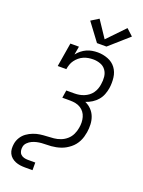

<svg xmlns="http://www.w3.org/2000/svg" viewBox="-210 -1071 1020 1368"><g transform="rotate(20 300.0 -386.5)"><path d="M162 205Q143 205 124.5 202.5Q106 200 89 193Q72 186 58.5 174.5Q45 163 37 146.5Q29 130 28 111Q27 92 30 74Q34 48 48.5 24.5Q63 1 85 -14.5Q107 -30 132 -39.5Q157 -49 182 -52.5Q207 -56 233 -57Q259 -58 284.5 -60.5Q310 -63 335 -72.5Q360 -82 380.5 -100Q401 -118 412.5 -142.5Q424 -167 428 -192Q432 -213 431.5 -233.5Q431 -254 425.5 -273.5Q420 -293 408.5 -308.5Q397 -324 380 -334.5Q363 -345 343 -349Q323 -353 302 -353H242L251 -411H312Q330 -411 348 -414Q366 -417 383.5 -424Q401 -431 416.5 -442.5Q432 -454 443 -469.5Q454 -485 460.5 -503Q467 -521 469 -538Q474 -567 471 -595Q468 -623 452.5 -644.5Q437 -666 411 -675.5Q385 -685 357 -685Q357 -685 357 -685Q357 -685 357 -685Q338 -685 320 -682Q302 -679 284.5 -671.5Q267 -664 252 -651.5Q237 -639 225.5 -623.5Q214 -608 208 -590Q202 -572 199 -554H134L164 -735H229L218 -672Q232 -690 249.5 -704Q267 -718 287 -727Q307 -736 328 -739.5Q349 -743 370 -743Q410 -743 447.5 -728.5Q485 -714 507.5 -683.5Q530 -653 535 -612.5Q540 -572 534 -532Q530 -507 520.5 -482.5Q511 -458 494 -438Q477 -418 454 -403.5Q431 -389 406 -381Q433 -369 453 -348.5Q473 -328 483.5 -301Q494 -274 495.5 -243Q497 -212 492 -182Q489 -164 484 -146.5Q479 -129 470.5 -112Q462 -95 450 -80Q438 -65 423 -53Q408 -41 391.5 -31.5Q375 -22 357 -16Q339 -10 321.5 -6.5Q304 -3 286 -1.5Q268 0 250 0Q232 0 214 1.5Q196 3 178 7Q160 11 143 19Q126 27 112 41Q98 55 95 73Q92 89 95 104Q98 119 108 129Q118 139 132.5 143Q147 147 162 147H219V205ZM341 -803 241 -937 299 -973 383 -847 509 -978 559 -932 413 -803Z"/></g></svg>

Font: Iosevka Curly Slab LtEx
Style: Italic
Weight: 300
Width: 7
Italic angle: -9°
Monospace: yes
Designer: Belleve Invis
Foundry: Belleve Invis
Version: Version 11.1.0; ttfautohint (v1.8.3)